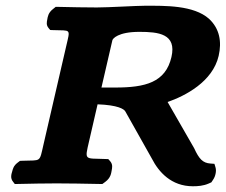

<svg xmlns="http://www.w3.org/2000/svg" viewBox="-20 -639 787 669"><path d="M577.4 -440.3C556.9 -351.8 486.4 -334 381.6 -334H333.5L371.6 -498.8C372.8 -504.1 390.8 -528 465.6 -528C532.1 -528 596.1 -521.4 577.4 -440.3ZM320 -275.5C390.6 -272.9 412.2 -259.1 416.7 -250.7L509.4 -85.9C532.9 -39.9 576.7 10 652 10C669 10 688.5 8.8 707.4 0.4L716.5 -3.7L722.1 -12.2C727.2 -19.6 729.8 -26.8 731.2 -34C732.7 -41.1 733.1 -48.8 730.7 -56.5L727.1 -68.2L713.2 -69.2C686.6 -71.1 673.7 -84.9 656.5 -122.6L564 -283.6C625.5 -304.9 721.1 -354.3 741.9 -444.4C753.3 -494 745 -539.3 708.4 -573.4C654.7 -621.3 554.5 -619 485.5 -619C455.2 -619 358.1 -613 317.4 -613C277.3 -613 228 -614 184.8 -615L174.2 -615.2L164.9 -607.7C147.8 -594.6 146.3 -580.2 144.6 -570.6C143.2 -562.7 140.2 -551.7 149.5 -540.9L154.9 -534.5L164.5 -534.1C228.3 -531.6 225.3 -541.6 210.4 -476.9L131.7 -136.1C116.8 -71.4 124.3 -81.4 59.4 -78.9L49.6 -78.5L41.2 -72.1C27 -61.3 24.9 -50.3 22.7 -42.4C19.9 -32.8 14.7 -18.4 25.8 -5.3L31.6 2.2L42.4 2C87.1 1 136 0 177 0C219.7 0 273.5 1 324.7 2L336.6 2.2L346.8 -5.3C365.9 -19.4 367.3 -35 369.2 -45.5C370.7 -54 373.9 -65.9 363.5 -77.7L357.4 -84.6L346.6 -85C274.2 -87.8 274.6 -78.5 290.4 -147Z"/></svg>

Font: Linux Libertine Mono O 
Style: Mono Bold Oblique
Weight: 400
Italic angle: -13°
Designer: Philipp H. Poll
Foundry: Philipp H. Poll
Version: Version 5.1.7